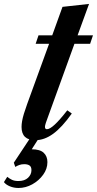

<svg xmlns="http://www.w3.org/2000/svg" viewBox="-98 -705 494 980"><path d="M82.5 10.5Q12 10.5 12 -57Q12 -70.5 14.8 -86.8Q17.5 -103 24 -124.5Q30.5 -146 41 -175L152.5 -481.5H84L98.5 -524.5H168.5L221 -670L356.5 -685L298 -524.5H376.5L362 -481.5H282L141 -92Q138 -84 136.2 -78.5Q134.5 -73 133.5 -69.2Q132.5 -65.5 132 -62.8Q131.5 -60 131.5 -57.5Q131.5 -45.5 141.5 -45.5Q156 -45.5 181.2 -68.8Q206.5 -92 245.5 -142L268.5 -125.5Q218 -54.5 173.2 -22Q128.5 10.5 82.5 10.5ZM-3.5 254.5Q-27 254.5 -47.2 246.2Q-67.5 238 -78 224.5L-61 197.5Q-50 206.5 -37 212.8Q-24 219 -4 219Q27.5 219 45 202.5Q62.5 186 62.5 163.5Q62.5 146 52.5 139.5Q42.5 133 26 133Q12 133 0.8 137Q-10.5 141 -20 147L-27.5 125.5L66.5 -16.5H111L64 57Q106 57 125 74.8Q144 92.5 144 122.5Q144 157 122.2 187Q100.5 217 66.8 235.8Q33 254.5 -3.5 254.5Z"/></svg>

Font: Libre Caslon Condensed
Style: Italic
Weight: 400
Italic angle: -22.583°
Designer: Pablo Impallari, Rodrigo Fuenzalida, Katja Schimmel, Ertekin Erdin
Foundry: Pablo Impallari, Rodrigo Fuenzalida
Version: Version 2.000;gftools[0.9.33]